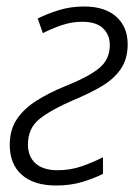

<svg xmlns="http://www.w3.org/2000/svg" viewBox="-20 -561 424 591"><path d="M153 10Q84 10 47 -23Q10 -56 10 -115Q10 -161 31.5 -193.5Q53 -226 91.5 -250.5Q130 -275 179 -295Q252 -324 285 -351Q318 -378 318 -422Q318 -454 297 -474Q276 -494 233 -494Q201 -494 170 -483.5Q139 -473 112 -459L96 -504Q126 -519 162 -530Q198 -541 239 -541Q303 -541 338 -509.5Q373 -478 373 -425Q373 -380 352 -349Q331 -318 293 -295.5Q255 -273 204 -252Q139 -224 102.5 -195.5Q66 -167 66 -116Q66 -79 89.5 -58Q113 -37 157 -37Q197 -37 232.5 -49.5Q268 -62 297 -77V-26Q272 -13 235 -1.5Q198 10 153 10Z"/></svg>

Font: Noto Sans SemiCondensed Light
Style: Italic
Weight: 300
Width: 4
Italic angle: -12°
Designer: Monotype Design Team
Foundry: Monotype Imaging Inc.
Version: Version 2.013; ttfautohint (v1.8.4.7-5d5b)